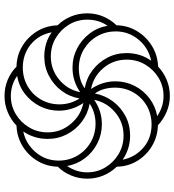

<svg xmlns="http://www.w3.org/2000/svg" viewBox="19 -782 772 850"><g transform="rotate(-90 405.0 -357.0)"><path d="M405 9Q368 9 334.5 -5.5Q301 -20 275 -44Q227 -45 185.5 -69Q144 -93 118.5 -134Q93 -175 92 -226Q67 -252 53 -285.5Q39 -319 39 -357Q39 -394 53 -428Q67 -462 92 -487Q93 -535 117 -576Q141 -617 182 -642.5Q223 -668 274 -670Q300 -695 334 -709Q368 -723 405 -723Q443 -723 476.5 -709Q510 -695 535 -670Q584 -669 624.5 -645Q665 -621 690.5 -580.5Q716 -540 718 -488Q743 -463 757 -429Q771 -395 771 -357Q771 -319 757 -286Q743 -253 718 -227Q717 -177 692 -136Q667 -95 626 -70Q585 -45 535 -43Q510 -19 476.5 -5Q443 9 405 9ZM561 -74Q617 -85 654 -129Q691 -173 691 -231Q691 -275 670 -312Q649 -349 612 -371.5Q575 -394 527 -394Q504 -394 481.5 -388Q459 -382 439 -368Q484 -360 519 -333.5Q554 -307 574.5 -268Q595 -229 595 -182Q595 -152 586.5 -124.5Q578 -97 561 -74ZM405 -19Q449 -19 485.5 -41Q522 -63 544 -100Q566 -137 566 -182Q566 -241 529 -285Q492 -329 436 -340Q453 -315 461.5 -288Q470 -261 470 -232Q470 -187 450 -147.5Q430 -108 395 -81.5Q360 -55 316 -47Q335 -34 357.5 -26.5Q380 -19 405 -19ZM716 -267Q730 -287 736.5 -309.5Q743 -332 743 -357Q743 -401 721 -437.5Q699 -474 662 -496Q625 -518 580 -518Q522 -518 477.5 -481Q433 -444 422 -388Q471 -422 530 -422Q576 -422 615 -402Q654 -382 681 -347Q708 -312 716 -267ZM279 -72Q325 -72 362 -93.5Q399 -115 420.5 -152Q442 -189 442 -235Q442 -258 436 -281Q430 -304 416 -323Q408 -279 381.5 -243.5Q355 -208 316 -187.5Q277 -167 230 -167Q200 -167 173 -175.5Q146 -184 123 -200Q134 -145 176 -108.5Q218 -72 279 -72ZM394 -391Q402 -436 428.5 -471Q455 -506 494.5 -526.5Q534 -547 580 -547Q610 -547 637.5 -538.5Q665 -530 687 -514Q676 -572 633 -607Q590 -642 531 -642Q485 -642 448 -620.5Q411 -599 389.5 -562Q368 -525 368 -479Q368 -456 374.5 -433.5Q381 -411 394 -391ZM230 -196Q289 -196 333 -233.5Q377 -271 388 -326Q339 -292 280 -292Q235 -292 195.5 -312Q156 -332 129.5 -367Q103 -402 95 -446Q82 -427 74.5 -404.5Q67 -382 67 -357Q67 -313 89 -276.5Q111 -240 148 -218Q185 -196 230 -196ZM374 -374Q357 -399 348.5 -426.5Q340 -454 340 -482Q340 -528 360 -567Q380 -606 415 -633Q450 -660 494 -667Q475 -681 452 -688Q429 -695 405 -695Q361 -695 324.5 -673Q288 -651 266 -614Q244 -577 244 -532Q244 -474 281.5 -429.5Q319 -385 374 -374ZM283 -320Q306 -320 329 -326.5Q352 -333 371 -346Q327 -354 291.5 -380.5Q256 -407 235.5 -446.5Q215 -486 215 -532Q215 -562 223.5 -589.5Q232 -617 248 -640Q194 -629 156.5 -585.5Q119 -542 119 -483Q119 -439 140 -402Q161 -365 198.5 -342.5Q236 -320 283 -320Z"/></g></svg>

Font: Noto Sans Armenian Thin
Style: Regular
Weight: 250
Version: Version 2.007